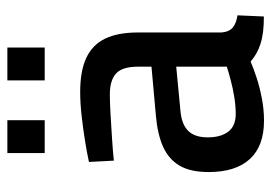

<svg xmlns="http://www.w3.org/2000/svg" viewBox="-132 -626 768 545"><g transform="rotate(-90 252.5 -354.0)"><path d="M182.1 10.9Q109.8 10.9 73 -29.4Q36.1 -69.6 36.1 -146.4Q36.1 -198.2 54.5 -229.1Q72.9 -260.1 108.7 -275.9Q144.5 -291.7 197.3 -296.1L335.2 -308.5V-347.4Q335.2 -391.6 315.7 -409.2Q296.2 -426.7 256.8 -426.7Q232.1 -426.7 197.7 -424.6Q163.4 -422.6 128.7 -420.3Q94.1 -418.1 68.5 -415.3L64.8 -486Q88.2 -491.2 122.5 -496.8Q156.8 -502.4 193.9 -506.6Q231 -510.9 263.7 -510.9Q323.5 -510.9 360.6 -493.4Q397.6 -475.9 415 -439.8Q432.3 -403.7 432.3 -347.4V-109.6Q434.3 -87.6 446.5 -77.6Q458.7 -67.7 481 -64.4L477.7 10.5Q453.8 10.5 435 8.3Q416.2 6.1 399.7 0.8Q385.8 -3.6 373.6 -10.4Q361.4 -17.1 349.6 -27.1Q332 -19.4 304.5 -10.3Q276.9 -1.2 245.2 4.8Q213.5 10.9 182.1 10.9ZM200.7 -69.4Q223.8 -69.4 248.7 -73.4Q273.6 -77.4 296.5 -83.5Q319.5 -89.5 335.2 -94.7V-238.3L208.8 -226.2Q170.9 -222.7 152.7 -203.9Q134.6 -185.2 134.6 -148.9Q134.6 -112.1 150.6 -90.8Q166.6 -69.4 200.7 -69.4ZM296.3 -611.6V-717.6H389.6V-611.6ZM90 -611.6V-717.6H183.3V-611.6Z"/></g></svg>

Font: TitilliumWeb ExtraLight
Style: Regular
Weight: 400
Designer: Mohamed Gaber, Accademia di Belle Arti di Urbino and others
Foundry: Kief Type Foundry, Accademia di Belle Arti di Urbino and others
Version: Version 3.000; ttfautohint (v1.8.2)